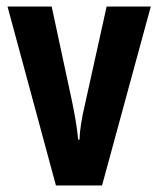

<svg xmlns="http://www.w3.org/2000/svg" viewBox="-20 -567 484 587"><path d="M151 0H292L441 -547H306L240 -249C230 -207 224 -170 223 -140H219C215 -182 208 -219 200 -258L138 -547H3Z"/></svg>

Font: Noto Sans Hebrew ExtraCondensed
Style: Bold
Weight: 700
Width: 2
Designer: Monotype Design Team
Foundry: Monotype Imaging Inc.
Version: Version 2.004